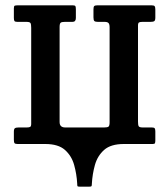

<svg xmlns="http://www.w3.org/2000/svg" viewBox="-20 -540 628 720"><path d="M279 160Q271.5 160 270.5 157.8Q269.5 155.5 269.5 148.5Q267.5 112.5 258 78.5Q248.5 44.5 223.5 22.2Q198.5 0 149.5 0H46Q37 0 34.5 -3.2Q32 -6.5 32 -16V-46Q32 -56.5 36 -59.2Q40 -62 50 -62H80Q89.5 -62 93.2 -64.2Q97 -66.5 97 -76V-435.5Q97 -448.5 94.5 -453.2Q92 -458 79 -458H45Q36.5 -458 34.2 -461.2Q32 -464.5 32 -473V-509Q32 -517.5 35.5 -518.8Q39 -520 47.5 -520H253.5Q261.5 -520 263 -516.5Q264.5 -513 264.5 -504.5V-472.5Q264.5 -458 252 -458H223Q211.5 -458 207.5 -454.8Q203.5 -451.5 203.5 -438.5V-82.5Q203.5 -62 224.5 -62H371Q383 -62 387 -65.2Q391 -68.5 391 -81.5V-437.5Q391 -449 387 -453.5Q383 -458 372 -458H347Q337.5 -458 334 -461Q330.5 -464 330.5 -475V-505Q330.5 -514 333.2 -517Q336 -520 344.5 -520H548.5Q557.5 -520 560 -516.8Q562.5 -513.5 562.5 -504V-474Q562.5 -463.5 558.5 -460.8Q554.5 -458 544.5 -458H514.5Q505 -458 501.2 -455.8Q497.5 -453.5 497.5 -444V-84.5Q497.5 -71.5 500 -66.8Q502.5 -62 515.5 -62H549.5Q558 -62 560.2 -58.8Q562.5 -55.5 562.5 -47V-13.5Q562.5 -7 561.2 -3.5Q560 0 553 0H444.5Q395.5 0 370.5 22.2Q345.5 44.5 336 78.5Q326.5 112.5 324.5 148.5Q324.5 155.5 323.2 157.8Q322 160 314.5 160Z"/></svg>

Font: Besley* Narrow Medium
Style: Regular
Weight: 500
Width: 4
Designer: Owen Earl
Foundry: indestructible type*
Version: Version 3.000; ttfautohint (v1.8.3)